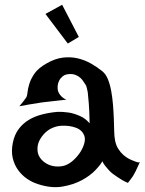

<svg xmlns="http://www.w3.org/2000/svg" viewBox="-20 -802 602 798"><path d="M87.9 -395.5Q92.8 -401.4 94.2 -417.5Q95.7 -433.6 102.1 -454.1Q108.4 -474.6 124 -497.1Q139.6 -519.5 174.8 -539.1Q209 -558.6 241.2 -562.5Q273.4 -566.4 302.7 -559.6Q332 -552.7 357.9 -538.1Q383.8 -523.4 405.3 -505.9Q419.9 -494.1 428.7 -472.2Q437.5 -450.2 442.4 -422.9Q447.3 -395.5 449.7 -365.7Q452.1 -335.9 453.1 -308.1Q454.1 -280.3 454.6 -257.3Q455.1 -234.4 458 -219.7Q461.9 -198.2 471.7 -183.1Q481.4 -168 493.2 -157.7Q504.9 -147.5 516.6 -141.6Q528.3 -135.7 537.1 -132.8Q543 -129.9 547.9 -128.9Q557.6 -125 561.5 -128.9Q555.7 -115.2 550.8 -105.5Q545.9 -95.7 543 -88.9Q539.1 -81.1 536.1 -76.2Q533.2 -70.3 529.3 -65.4Q526.4 -60.5 521.5 -54.7Q516.6 -48.8 511.7 -42Q499 -46.9 487.8 -53.7Q476.6 -60.5 467.8 -66.4Q457 -73.2 448.2 -80.1Q439.5 -86.9 431.6 -95.7Q424.8 -103.5 417.5 -112.3Q410.2 -121.1 405.3 -131.8Q399.4 -119.1 377.4 -95.7Q355.5 -72.3 320.3 -53.2Q285.2 -34.2 238.8 -26.4Q192.4 -18.6 136.7 -37.1Q112.3 -44.9 90.8 -60.1Q69.3 -75.2 54.2 -96.7Q39.1 -118.2 32.7 -146Q26.4 -173.8 33.2 -208Q40 -242.2 57.6 -265.6Q75.2 -289.1 99.6 -303.7Q124 -318.4 154.3 -326.2Q184.6 -334 216.8 -336.9Q242.2 -337.9 267.6 -334Q289.1 -330.1 312.5 -319.8Q335.9 -309.6 352.5 -289.1Q351.6 -340.8 349.1 -371.6Q346.7 -402.3 344.7 -418.9Q340.8 -438.5 337.9 -446.3Q333 -453.1 327.6 -461.9Q322.3 -470.7 314.5 -478Q306.6 -485.4 294.9 -490.2Q283.2 -495.1 267.6 -494.1Q251 -493.2 241.2 -485.4Q231.4 -477.5 226.1 -467.3Q220.7 -457 219.7 -445.3Q218.8 -433.6 220.7 -424.8Q222.7 -418.9 226.6 -412.1Q230.5 -406.2 237.3 -399.4Q244.1 -392.6 255.9 -387.7Q233.4 -384.8 215.8 -383.3Q198.2 -381.8 185.5 -379.9Q170.9 -377.9 160.2 -377Q149.4 -376 134.8 -373Q122.1 -371.1 103.5 -368.2Q85 -365.2 60.5 -360.4Q66.4 -367.2 71.3 -373.5Q76.2 -379.9 80.1 -384.8Q84 -390.6 87.9 -395.5ZM234.4 -279.3Q216.8 -278.3 199.2 -271Q181.6 -263.7 168 -250.5Q154.3 -237.3 145 -220.2Q135.7 -203.1 135.7 -182.6Q135.7 -162.1 146 -147Q156.2 -131.8 173.3 -122.1Q190.4 -112.3 210.4 -110.4Q230.5 -108.4 250 -114.3Q268.6 -121.1 285.2 -136.2Q301.8 -151.4 313.5 -169.4Q325.2 -187.5 330.1 -205.6Q335 -223.6 331.1 -235.4Q323.2 -260.7 295.9 -271Q268.6 -281.2 234.4 -279.3ZM168.9 -744.1 238.3 -782.2 307.6 -648.4 261.7 -621.1Z"/></svg>

Font: Irish Grover
Style: Regular
Weight: 400
Designer: Squid
Foundry: Font Diner, Inc DBA Sideshow
Version: Version 1.001